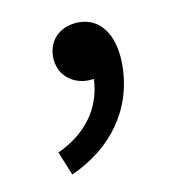

<svg xmlns="http://www.w3.org/2000/svg" viewBox="-47 -161 364 391"><g transform="rotate(-10 134.5 34.5)"><path d="M73 186C158 148 212 76 212 -17C212 -79 184 -117 140 -117C105 -117 76 -95 76 -57C76 -19 105 3 138 3L150 2C148 62 112 110 53 137Z"/></g></svg>

Font: Noto Sans KR DemiLight
Style: Regular
Weight: 350
Designer: Ryoko NISHIZUKA 西塚涼子 (kana, bopomofo & ideographs); Paul D. Hunt (Latin, Greek & Cyrillic); Sandoll Communications 산돌커뮤니
Foundry: Adobe
Version: Version 2.004;hotconv 1.0.118;makeotfexe 2.5.65603